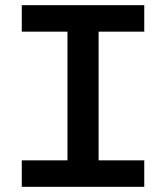

<svg xmlns="http://www.w3.org/2000/svg" viewBox="-20 -720 640 740"><path d="M64 0V-102H240V-598H64V-700H536V-598H360V-102H536V0Z"/></svg>

Font: Red Hat Mono SemiBold
Style: Regular
Weight: 600
Monospace: yes
Designer: Pentagram, MCKL
Foundry: Pentagram, MCKL
Version: Version 1.023